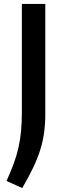

<svg xmlns="http://www.w3.org/2000/svg" viewBox="-20 -760 336 975"><path d="M13 159Q35 111 50 70Q65 29 74 -11.5Q83 -52 87 -95Q91 -138 91 -190V-740H210V-182Q210 -131 204 -87Q198 -43 184.5 0.5Q171 44 148.5 91Q126 138 93 195Z"/></svg>

Font: Encode Sans Wide
Style: Medium
Weight: 500
Designer: Pablo Impallari, Andres Torresi
Foundry: Pablo Impallari, Andres Torresi
Version: Version 1.000; ttfautohint (v1.00) -l 8 -r 50 -G 200 -x 14 -